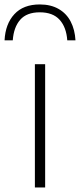

<svg xmlns="http://www.w3.org/2000/svg" viewBox="-57 -822 351 842"><path d="M96 0V-540.5H141V0ZM117.5 -802.5Q166 -802.5 200.5 -782.5Q235 -762.5 253.2 -727Q271.5 -691.5 274 -645H238Q234 -702.5 204.5 -735.2Q175 -768 117.5 -768Q60 -768 31.5 -735.2Q3 -702.5 -1 -645H-37Q-33.5 -717 6 -759.8Q45.5 -802.5 117.5 -802.5Z"/></svg>

Font: Encode Sans Expanded ExtraLight
Style: Regular
Weight: 275
Width: 7
Designer: Multiple Designers
Foundry: Impallari Type
Version: Version 2.000